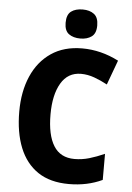

<svg xmlns="http://www.w3.org/2000/svg" viewBox="-62 -978 710 1034"><g transform="rotate(5 293.5 -461.5)"><path d="M364 -587Q293 -587 256 -524Q219 -461 219 -355Q219 -244 255.5 -185.5Q292 -127 368 -127Q409 -127 448 -138.5Q487 -150 530 -169V-28Q449 10 350 10Q248 10 182 -34.5Q116 -79 83 -161Q50 -243 50 -356Q50 -464 86 -547Q122 -630 191 -677Q260 -724 359 -724Q460 -724 556 -675L507 -542Q472 -561 436 -574Q400 -587 364 -587ZM343 -933Q381 -933 404.5 -915Q428 -897 428 -854Q428 -811 404 -793.5Q380 -776 343 -776Q305 -776 281 -793.5Q257 -811 257 -854Q257 -898 280.5 -915.5Q304 -933 343 -933Z"/></g></svg>

Font: Noto Sans Sinhala SemiCondensed ExtraBold
Style: Regular
Weight: 800
Width: 4
Designer: Jelle Bosma - Monotype Design Team
Foundry: Monotype Imaging Inc.
Version: Version 2.006; ttfautohint (v1.8.4.7-5d5b)